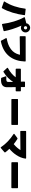

<svg xmlns="http://www.w3.org/2000/svg" viewBox="2478 -3376 954 5950"><g transform="rotate(90 2955.0 -401.0)"><path d="M743 14 930 -34C942 -37 947 -44 945 -56C922 -200 853 -412 774 -589C794 -578 817 -572 842 -572C920 -572 985 -636 985 -715C985 -794 920 -858 842 -858C768 -858 708 -804 699 -733C694 -736 688 -737 682 -735L527 -695C517 -693 513 -687 513 -681C513 -677 514 -674 516 -670C616 -493 693 -233 721 -1C723 11 731 17 743 14ZM841 -664C814 -664 790 -687 790 -715C790 -743 813 -766 841 -766C870 -766 892 -743 892 -715C892 -687 869 -664 841 -664ZM37 -42 210 19C220 23 229 20 235 10C344 -176 420 -439 450 -679C452 -692 446 -699 433 -700L268 -719C256 -720 249 -715 248 -702C224 -490 148 -246 29 -67C26 -63 25 -59 25 -56C25 -50 29 -45 37 -42Z M1264 49C1683 -36 1873 -320 1886 -701C1886 -713 1880 -720 1868 -720L1120 -719C1108 -719 1101 -713 1101 -700V-554C1101 -542 1108 -535 1120 -535C1271 -537 1509 -541 1677 -543C1650 -420 1577 -203 1175 -133C1161 -131 1155 -122 1162 -109L1239 38C1244 48 1252 51 1264 49Z M2211 -33C2353 -117 2454 -230 2520 -333C2520 -270 2519 -213 2518 -171C2516 -124 2478 -112 2363 -121C2348 -122 2340 -114 2345 -100L2388 25C2392 35 2398 41 2409 42C2585 57 2676 -1 2683 -127C2685 -162 2682 -211 2682 -243C2681 -302 2681 -356 2680 -411L2791 -410C2803 -410 2810 -417 2810 -429V-552C2810 -565 2803 -571 2791 -571H2679C2678 -604 2678 -640 2678 -680C2678 -692 2672 -699 2659 -699H2528C2516 -699 2509 -692 2509 -680C2510 -644 2510 -607 2510 -571H2128C2116 -571 2109 -565 2109 -552V-429C2109 -417 2116 -410 2128 -410H2375C2314 -325 2218 -237 2090 -170C2083 -166 2079 -161 2079 -156C2079 -152 2081 -148 2085 -144L2184 -37C2189 -32 2194 -29 2199 -29C2203 -29 2207 -31 2211 -33Z M3066 -277 3833 -276C3845 -276 3852 -283 3852 -295V-463C3852 -475 3845 -482 3833 -482H3066C3054 -482 3047 -475 3047 -463V-296C3047 -284 3054 -277 3066 -277Z M4567 50 4697 -62C4702 -66 4705 -71 4705 -77C4705 -80 4704 -84 4701 -88C4674 -126 4636 -170 4592 -215C4726 -328 4868 -503 4896 -714C4898 -727 4891 -734 4878 -734H4056C4043 -734 4037 -728 4037 -715V-571C4037 -559 4043 -552 4056 -552L4630 -557C4596 -501 4538 -424 4446 -349C4392 -393 4337 -433 4286 -463C4281 -466 4277 -467 4272 -467C4268 -467 4263 -466 4258 -462L4134 -371C4128 -367 4125 -362 4125 -358C4125 -353 4129 -348 4135 -344C4304 -234 4436 -109 4541 47C4545 53 4549 56 4554 56C4558 56 4563 54 4567 50Z M5026 -277 5793 -276C5805 -276 5812 -283 5812 -295V-463C5812 -475 5805 -482 5793 -482H5026C5014 -482 5007 -475 5007 -463V-296C5007 -284 5014 -277 5026 -277Z"/></g></svg>

Font: LINE Seed JP_OTF ExtraBold
Style: Regular
Weight: 800
Designer: LY Corporation & Fontrix & Fontworks
Version: Version 1.013